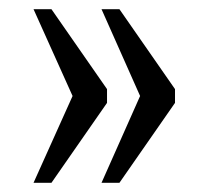

<svg xmlns="http://www.w3.org/2000/svg" viewBox="-20 -479 454 418"><path d="M201 -81 285 -270 201 -459H240L361 -285V-255L240 -81ZM53 -81 138 -270 53 -459H92L213 -285V-255L92 -81Z"/></svg>

Font: Noto Serif Bengali ExtraCondensed
Style: Regular
Weight: 400
Width: 2
Designer: Juan Bruce, Universal Thirst, Indian Type Foundry and the Monotype Design Team.
Foundry: Monotype Imaging Inc.
Version: Version 2.003; ttfautohint (v1.8.4.7-5d5b)